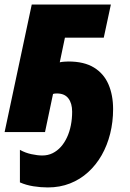

<svg xmlns="http://www.w3.org/2000/svg" viewBox="-21 -573 566 833"><path d="M186.5 240.2Q155.3 240.2 123.5 235.1Q91.8 230 65.4 218.3V77.1Q88.9 90.3 115.5 95.9Q142.1 101.6 162.6 101.6Q187 101.6 207.3 91.6Q227.5 81.5 243.2 64Q258.8 46.4 269.8 22.7Q280.8 -1 286.4 -29.3Q292 -57.6 292 -88.4Q292 -125 275.6 -146.2Q259.3 -167.5 226.1 -167.5Q221.2 -167.5 216.6 -167Q211.9 -166.5 209 -165L174.3 0H-1L116.7 -553.2H460L429.2 -409.7H260.7L238.3 -302.7Q247.1 -304.7 258.1 -305.4Q269 -306.2 275.9 -306.2Q344.2 -306.2 387 -279.8Q429.7 -253.4 449.7 -206.8Q469.7 -160.2 469.7 -99.6Q469.7 -43.9 457 6.8Q444.3 57.6 420.2 100.1Q396 142.6 361.3 174.1Q326.7 205.6 282.7 222.9Q238.8 240.2 186.5 240.2Z"/></svg>

Font: Open Sans SemiCondensed ExtraBold
Style: Italic
Weight: 800
Width: 4
Italic angle: -12°
Designer: Monotype Design Team
Foundry: Monotype Imaging Inc.
Version: Version 3.003